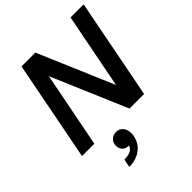

<svg xmlns="http://www.w3.org/2000/svg" viewBox="-263 -848 1266 1266"><g transform="rotate(-45 370.0 -214.5)"><path d="M290 -700 515 -173 618 -700H740L604 0H468L243 -527L140 0H25L161 -700ZM293 169H286Q262 169 246.5 152.5Q231 136 231 110Q231 82 249.5 64Q268 46 296 46Q326 46 344 67.5Q362 89 362 124Q362 137 359 150Q348 206 303.5 238.5Q259 271 195 271L206 214Q244 214 266 202.5Q288 191 293 169Z"/></g></svg>

Font: MedMera Sans Semibold
Style: Italic
Weight: 600
Italic angle: -11°
Designer: Kasper Nordkvist
Foundry: UNCUT.wtf
Version: Version 1.300